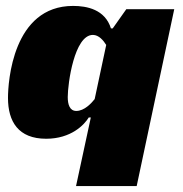

<svg xmlns="http://www.w3.org/2000/svg" viewBox="-20 -461 617 649"><path d="M361 -365H355C335 -429 274 -441 227 -441C23 -441 7 -184 7 -130C7 -50 42 8 136 8C220 8 265 -39 280 -64H287L237 168H442L569 -430H407ZM294 -343C314 -343 330 -324 339 -309L300 -126C289 -112 265 -86 238 -86C216 -86 209 -107 209 -133C209 -178 231 -343 294 -343Z"/></svg>

Font: Racing Sans One
Style: Regular
Weight: 400
Designer: Pablo Impallari, Rodrigo Fuenzalida
Foundry: Pablo Impallari, Rodrigo Fuenzalida
Version: Version 1.001